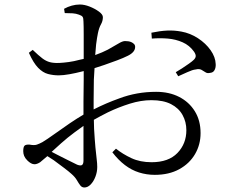

<svg xmlns="http://www.w3.org/2000/svg" viewBox="-20 -791 1040 851"><path d="M267 -733 264 -752Q280 -761 298 -766Q316 -771 334 -771Q354 -771 377 -762Q400 -753 418 -740Q436 -727 436 -715Q436 -698 427.5 -683Q419 -668 414 -644Q410 -625 406 -594Q404 -572 402 -547Q435 -559 458 -571Q487 -587 505 -598Q523 -609 534 -609Q541 -609 548.5 -608Q556 -607 562.5 -604Q569 -601 574 -596Q579 -591 579 -583Q579 -560 547 -544Q527 -534 499 -523.5Q471 -513 442 -503Q419 -495 399 -489Q397 -464 396 -438Q395 -393 395 -350Q395 -327 395 -306Q450 -334 509 -355Q586 -384 672 -384Q730 -384 774 -361.5Q818 -339 843.5 -298Q869 -257 869 -201Q869 -150 844.5 -108Q820 -66 774.5 -41Q729 -16 666 -16Q630 -16 596.5 -26.5Q563 -37 533.5 -59.5Q504 -82 478 -116L494 -132Q524 -108 562.5 -90Q601 -72 652 -72Q727 -72 766.5 -113Q806 -154 806 -214Q806 -251 789 -281.5Q772 -312 738 -329.5Q704 -347 651 -347Q605 -347 555.5 -331.5Q506 -316 458 -293Q426 -277 396 -260Q397 -238 397 -220Q400 -169 403 -137Q406 -105 408.5 -86Q411 -67 411 -51Q411 -29 403 -8Q395 13 382 26.5Q369 40 354 40Q343 40 336 31Q329 22 321 8Q313 -6 297 -20Q285 -31 263 -47.5Q241 -64 218 -81Q203 -91 190 -99Q169 -81 158 -72Q144 -63 133 -63Q125 -63 117 -67.5Q109 -72 101 -80Q91 -90 87 -100Q83 -110 83 -121Q83 -139 88.5 -145Q94 -151 111 -150Q132 -146 143.5 -150Q155 -154 168 -161Q188 -173 220 -196Q252 -219 290 -245Q321 -266 350 -283V-340Q350 -383 351 -437Q351 -456 351 -476Q347 -475 343 -474Q316 -467 288 -462Q260 -457 240 -457Q216 -457 193 -463Q170 -469 149 -490.5Q128 -512 108 -557L125 -570Q151 -545 167.5 -532.5Q184 -520 201 -515.5Q218 -511 243 -512Q262 -513 284.5 -516Q307 -519 333 -526Q342 -528 351 -530Q351 -537 351 -543V-637Q351 -678 350 -695Q350 -711 346 -716.5Q342 -722 330 -726Q317 -731 302 -732Q287 -733 267 -733ZM653 -620 651 -646Q689 -654 720.5 -655.5Q752 -657 784 -651Q823 -644 857.5 -621.5Q892 -599 913.5 -568.5Q935 -538 936 -507Q937 -492 931 -480.5Q925 -469 911 -468Q899 -465 891 -470.5Q883 -476 873 -481.5Q863 -487 847 -483Q834 -482 810 -471Q786 -460 770 -453L759 -471Q770 -477 786 -487.5Q802 -498 817 -508.5Q832 -519 839 -526Q847 -534 847.5 -542Q848 -550 840 -562Q820 -590 789.5 -603.5Q759 -617 724 -620Q689 -623 653 -620ZM350 -233Q331 -220 310 -204Q279 -181 251 -156Q229 -136 209 -118Q220 -112 232 -106Q256 -94 279.5 -82Q303 -70 322 -61Q338 -55 344 -60Q350 -65 350 -79Z"/></svg>

Font: Early Summer Mincho
Style: Regular
Weight: 400
Designer: GuiWonder
Version: Version 1.002